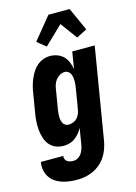

<svg xmlns="http://www.w3.org/2000/svg" viewBox="-160 -841 804 1139"><g transform="rotate(-15 242.0 -272.0)"><path d="M167 223Q143 223 119.5 220Q96 217 74 209.5Q52 202 33.5 189Q15 176 3 157Q-9 138 -13.5 115Q-18 92 -14 68L-13 65H124V66Q122 76 126 85Q130 94 138 99.5Q146 105 156 107Q166 109 176 109Q191 109 205 100Q219 91 227 78Q235 65 239.5 50.5Q244 36 246 21L261 -71Q253 -55 240.5 -40Q228 -25 212.5 -13.5Q197 -2 178.5 3Q160 8 143 8Q117 8 94 -1.5Q71 -11 56 -29.5Q41 -48 33.5 -72Q26 -96 23.5 -121Q21 -146 22.5 -172Q24 -198 29 -225L49 -345Q52 -365 57.5 -385.5Q63 -406 71.5 -426Q80 -446 92 -465Q104 -484 121 -498.5Q138 -513 159 -520.5Q180 -528 201 -528Q224 -528 245.5 -520Q267 -512 282.5 -496.5Q298 -481 306.5 -460Q315 -439 319 -416L336 -520H474L381 40Q377 64 368.5 88.5Q360 113 345.5 135Q331 157 310.5 174.5Q290 192 266 203Q242 214 217 218.5Q192 223 167 223ZM204 -106Q217 -106 231 -111Q245 -116 255 -126.5Q265 -137 271 -150.5Q277 -164 279 -178L299 -298Q301 -310 302.5 -321.5Q304 -333 304 -345Q304 -357 302.5 -368.5Q301 -380 296.5 -390Q292 -400 282.5 -407Q273 -414 261 -414Q246 -414 231.5 -406Q217 -398 206.5 -385Q196 -372 191 -356.5Q186 -341 184 -326L164 -206Q162 -195 161.5 -184.5Q161 -174 161 -163.5Q161 -153 163.5 -143Q166 -133 170.5 -124.5Q175 -116 184 -111Q193 -106 204 -106ZM198 -587 144 -630 256 -767H386L450 -625L386 -592L310 -695Z"/></g></svg>

Font: Iosevka Heavy Oblique
Style: Regular
Weight: 900
Italic angle: -9°
Monospace: yes
Designer: Belleve Invis
Foundry: Belleve Invis
Version: Version 32.5.0; ttfautohint (v1.8.4)